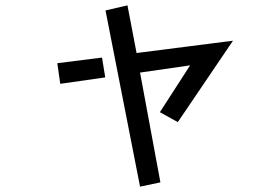

<svg xmlns="http://www.w3.org/2000/svg" viewBox="-20 -649 1040 717"><path d="M374 -610 456 -629 490 -451 850 -497 644 -193 577 -230 690 -405 503 -378 579 32 503 48ZM194 -413 361 -434 373 -360 205 -336Z"/></svg>

Font: Stick
Style: Regular
Weight: 400
Designer: Fontworks Inc.
Foundry: Fontworks Inc.
Version: Version 1.100